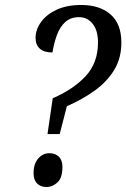

<svg xmlns="http://www.w3.org/2000/svg" viewBox="-20 -744 508 772"><path d="M192 -349Q274 -384 324 -437.5Q374 -491 374 -573Q374 -622 352.5 -648.5Q331 -675 298 -675Q264 -675 242.5 -655.5Q221 -636 209 -603.5Q197 -571 191 -533Q157 -533 140 -548.5Q123 -564 123 -591Q123 -625 145 -655.5Q167 -686 208 -705Q249 -724 306 -724Q381 -724 424.5 -686Q468 -648 468 -573Q468 -510 439 -462.5Q410 -415 360.5 -379.5Q311 -344 249 -317L220 -205H171ZM167 8Q144 8 129.5 -6Q115 -20 115 -48Q115 -85 133.5 -106.5Q152 -128 179 -128Q202 -128 216.5 -114Q231 -100 231 -73Q231 -29 211 -10.5Q191 8 167 8Z"/></svg>

Font: Noto Serif Condensed
Style: Italic
Weight: 400
Width: 3
Italic angle: -12°
Designer: Monotype Design Team
Foundry: Monotype Imaging Inc.
Version: Version 2.014; ttfautohint (v1.8.4.7-5d5b)